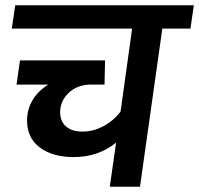

<svg xmlns="http://www.w3.org/2000/svg" viewBox="-20 -711 758 731"><path d="M705 -602H598L513 0H398L422 -168Q354 -113 261 -113Q180 -113 131.5 -149.5Q83 -186 83 -252Q83 -295 104.5 -330.5Q126 -366 164 -389H43L56 -481H380L378 -389H321Q272 -387 240.5 -356.5Q209 -326 209 -284Q209 -249 231.5 -229.5Q254 -210 294 -210Q335 -210 373.5 -230.5Q412 -251 439 -286L483 -602H25L38 -691H718Z"/></svg>

Font: FiraGO Medium
Style: Italic
Weight: 500
Italic angle: -8°
Designer: bBox Type GmbH
Foundry: bBox Type GmbH
Version: Version 1.001